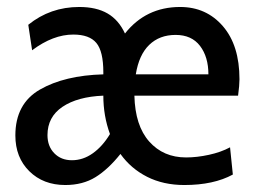

<svg xmlns="http://www.w3.org/2000/svg" viewBox="-20 -520 727 550"><path d="M662 -246H365Q367 -160 407.5 -114.5Q448 -69 513 -69Q544 -69 578.5 -76.5Q613 -84 639 -98L647 -20Q592 10 508 10Q448 10 401.5 -13.5Q355 -37 325 -79Q290 -35 253.5 -12.5Q217 10 167 10Q104 10 64 -29.5Q24 -69 24 -132Q24 -223 94.5 -263.5Q165 -304 276 -307V-313Q276 -373 256 -397Q236 -421 190 -421Q132 -421 72 -376L61 -449Q124 -500 207 -500Q256 -500 288 -481.5Q320 -463 338 -424Q398 -500 496 -500Q571 -500 618.5 -445Q666 -390 666 -293Q666 -276 662 -246ZM577 -307Q577 -357 553 -388.5Q529 -420 483 -420Q437 -420 407.5 -391.5Q378 -363 369 -307ZM295 -136Q276 -188 276 -246Q202 -243 159 -214Q116 -185 116 -133Q116 -101 135.5 -81Q155 -61 186 -61Q218 -61 246 -81Q274 -101 295 -136Z"/></svg>

Font: Cabin Condensed
Style: Regular
Weight: 400
Width: 3
Designer: Pablo Impallari
Foundry: Pablo Impallari. http://www.impallari.com Igino Marini. http://www.ikern.com
Version: Version 2.200